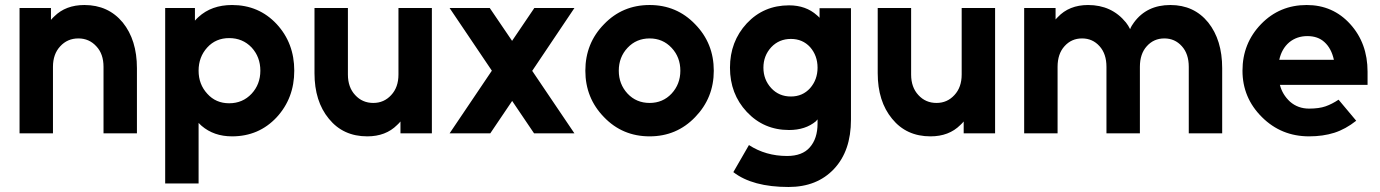

<svg xmlns="http://www.w3.org/2000/svg" viewBox="-20 -532 5504 766"><path d="M526.3 0V-260Q526.3 -372.3 469.7 -442.3Q412 -512 316.7 -512Q242.3 -512 196.7 -466.7Q193.3 -463.7 190 -460.2Q186.7 -456.7 183.3 -452.7V-500H58V0H191.3V-265.3Q191.3 -316.3 220.3 -347.3Q249 -378.7 292.7 -378.7Q335.7 -378.7 364.3 -347.3Q393 -317 393 -265.3V0Z M757.7 -500V-449.7Q761 -453.7 764.7 -457.3Q768.3 -461 771.7 -464Q824 -512 905.7 -512Q1012.7 -512 1083.7 -436Q1154 -360 1154 -250Q1154 -140.3 1083.7 -64Q1012.7 12 905.7 12Q833.3 12 784.3 -30Q781 -33 778 -36Q775 -39 772.3 -41.7V200H639V-500ZM894.3 -120Q948 -120 983.7 -158Q1018.7 -195.7 1018.7 -250Q1018.7 -304.7 983.7 -342.7Q948 -380 894.3 -380Q841 -380 807 -342.7Q772.3 -304.7 772.3 -250Q772.3 -195.7 807 -158Q841 -120 894.3 -120Z M1234.7 -500V-240Q1234.7 -127.7 1292 -58.3Q1349 12 1445.3 12Q1519 12 1564.3 -33.3Q1567.7 -36.3 1571 -39.8Q1574.3 -43.3 1577.7 -47.3V0H1703V-500H1569.7V-234.7Q1569.7 -183.7 1540.7 -152.7Q1512 -121.3 1469.3 -121.3Q1425.7 -121.3 1397 -152.7Q1368 -183.7 1368 -234.7V-500Z M2023.3 -129.3 2110.7 0H2271.7L2103.3 -249.3L2271.7 -500H2111.7L2023 -369L1934 -500H1773.7L1942.3 -250L1773.7 0H1936Z M2571.7 -512Q2463.3 -512 2389.7 -435.3Q2315.3 -359.5 2315.3 -249.8Q2315.3 -141 2389.7 -64.7Q2463.3 12 2571.7 12Q2679.7 12 2753.3 -64.7Q2827.7 -141.3 2827.7 -249.8Q2827.7 -359.3 2753.3 -435.3Q2679.7 -512 2571.7 -512ZM2571.8 -378.7Q2624.3 -378.7 2659.3 -341.3Q2694.3 -304 2694.3 -249.9Q2694.3 -196.3 2659.3 -158.5Q2624.3 -121.3 2571.8 -121.3Q2518.7 -121.3 2483.7 -158.5Q2448.7 -196.3 2448.7 -249.9Q2448.7 -304 2483.7 -341.3Q2518.7 -378.7 2571.8 -378.7Z M3135.3 -376.7Q3182 -376.7 3212 -344Q3241.7 -310 3241.7 -262Q3241.7 -214.3 3212 -180.3Q3182 -147 3135.3 -147Q3088 -147 3057 -180.3Q3025.7 -214.3 3025.7 -262Q3025.7 -309.7 3057 -343.7Q3088.3 -376.7 3135.3 -376.7ZM3128 -510.7Q3026.7 -510.7 2959.3 -438.7Q2892.3 -366.3 2892.3 -262Q2892.3 -157.3 2959.3 -85.7Q3027 -13.3 3128 -13.3Q3193.3 -13.3 3235.3 -48.3Q3237 -50.7 3238.5 -52.2Q3240 -53.7 3241.7 -55.7V-39.3Q3241.7 21 3210.7 56Q3180.7 90.3 3120 90.3Q3035 90.3 2968 46.7L2905.7 154.7Q2982.3 214 3126 214Q3239.7 214 3307.3 142Q3375 70.3 3375 -54.7V-499.3H3249.7V-461Q3247.3 -464 3244.5 -466.5Q3241.7 -469 3239.3 -471Q3195.3 -510.7 3128 -510.7Z M3481.7 -500V-240Q3481.7 -127.7 3539 -58.3Q3596 12 3692.3 12Q3766 12 3811.3 -33.3Q3814.7 -36.3 3818 -39.8Q3821.3 -43.3 3824.7 -47.3V0H3950V-500H3816.7V-234.7Q3816.7 -183.7 3787.7 -152.7Q3759 -121.3 3716.3 -121.3Q3672.7 -121.3 3644 -152.7Q3615 -183.7 3615 -234.7V-500Z M4856 0V-260Q4856 -372.3 4800.3 -442.3Q4743.7 -512 4649.3 -512Q4555.3 -512 4504.3 -442.7Q4500 -436.7 4495.8 -430.2Q4491.7 -423.7 4488.7 -415.7Q4481.3 -430.7 4472 -442.3Q4415.3 -512 4321 -512Q4245.3 -512 4199.7 -463.3Q4198 -461.3 4195.7 -459.2Q4193.3 -457 4191.3 -454.3V-500H4066V0H4199.3V-265.3Q4199.3 -317.3 4227 -347.7Q4254.7 -378.7 4297 -378.7Q4339 -378.7 4366.7 -347.7Q4394.3 -317.3 4394.3 -265.3V0H4527.7V-265.3Q4527.7 -317.3 4555.3 -347.7Q4583 -378.7 4625.3 -378.7Q4667.3 -378.7 4695 -347.7Q4722.7 -317.3 4722.7 -265.3V0Z M5436 -193.3V-246Q5436 -359.7 5366.7 -436Q5297.7 -512 5193.3 -512Q5085 -512 5011.3 -436Q4937 -359.3 4937 -250Q4937 -141.7 5014.7 -64.7Q5091.7 12 5202.7 12Q5258.3 12 5303.3 -2.3Q5348.3 -16.7 5390.7 -50.3L5320.3 -134.3Q5294 -116.7 5268.2 -107.7Q5242.3 -98.7 5202.7 -98.7Q5158.3 -98.7 5126.7 -126.3Q5096 -154.7 5086.3 -193.3ZM5196 -388Q5238 -388 5264 -364Q5291.7 -339 5301.7 -293.3H5083.7Q5093.3 -337.3 5123.3 -363Q5153.7 -388 5196 -388Z"/></svg>

Font: Unageo Variable
Style: Regular
Weight: 300
Designer: Richard Sepsi
Foundry: Richard Sepsi
Version: Version 2.200